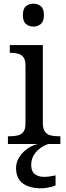

<svg xmlns="http://www.w3.org/2000/svg" viewBox="-20 -780 360 1040"><path d="M23 0V-42H36Q58 -42 76.5 -46.5Q95 -51 106.5 -65.5Q118 -80 118 -109V-426Q118 -456 106.5 -470.5Q95 -485 76.5 -489.5Q58 -494 36 -494H33V-536H212V-114Q212 -83 223 -67.5Q234 -52 253 -47Q272 -42 294 -42H307V0ZM161 -636Q137 -636 120.5 -650Q104 -664 104 -698Q104 -733 120.5 -746.5Q137 -760 161 -760Q184 -760 201 -746.5Q218 -733 218 -698Q218 -664 201 -650Q184 -636 161 -636ZM204 240Q140 240 103.5 213.5Q67 187 67 130Q67 99 84 72Q101 45 127.5 26Q154 7 185 0H242Q221 6 199.5 21.5Q178 37 163.5 60Q149 83 149 115Q149 148 168.5 163Q188 178 218 178Q232 178 247.5 176Q263 174 281 170V224Q271 229 257 232.5Q243 236 229 238Q215 240 204 240Z"/></svg>

Font: Noto Serif Malayalam
Style: Regular
Weight: 400
Designer: Indian type Foundry, Jelle Bosma, Monotype Design Team
Foundry: Monotype Imaging Inc.
Version: Version 2.103